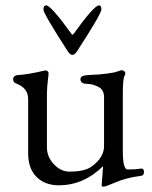

<svg xmlns="http://www.w3.org/2000/svg" viewBox="-20 -677 567 716"><path d="M247 -550Q250 -545 254 -550Q331 -657 349 -657Q358 -657 358 -641.5Q358 -626 270 -490Q259 -472 250 -472Q241 -472 230 -490Q142 -626 142 -641.5Q142 -657 152 -657Q170 -657 247 -550ZM359 15 364 -51V-57Q292 14 199 14Q148 14 116.5 -17Q85 -48 85 -105V-308Q85 -348 42 -365Q29 -369 29 -381.5Q29 -394 44 -397Q79 -398 147 -414Q154 -415 158 -411Q162 -407 161 -400Q155 -354 155 -323V-128Q155 -92 181 -64.5Q207 -37 239 -37Q297 -37 323 -57Q368 -90 368 -132V-315Q368 -342 347 -353Q326 -364 303 -364.5Q280 -365 280 -382Q280 -390 288.5 -393.5Q297 -397 315 -397.5Q333 -398 351 -399.5Q369 -401 382 -403Q395 -405 400 -406Q406 -406 432 -415H434Q441 -415 445.5 -409Q450 -403 444 -393Q438 -383 438 -326V-114Q438 -45 456 -45Q487 -45 502 -48Q517 -51 517 -36Q517 -21 503 -21Q451 -14 412.5 2.5Q374 19 366.5 19Q359 19 359 15Z"/></svg>

Font: EB Garamond
Style: Regular
Weight: 400
Version: Version 0.012